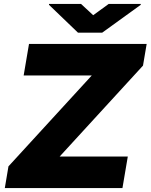

<svg xmlns="http://www.w3.org/2000/svg" viewBox="-20 -949 760 969"><path d="M4.3 0 22.7 -109.4 443.2 -568.2H99.4L126.4 -727.3H720.2L701.7 -617.9L281.2 -159.1H625L598 0ZM389.2 -929 450.3 -872.2 528.4 -929H690.3V-924.7L495.7 -784.1H373.6L227.3 -924.7V-929Z"/></svg>

Font: Inter UI Black
Style: Italic
Weight: 900
Italic angle: -9.39999°
Designer: Rasmus Andersson
Foundry: rsms
Version: 3.2;8d6f07862